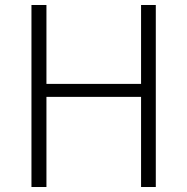

<svg xmlns="http://www.w3.org/2000/svg" viewBox="-20 -749 750 769"><path d="M106 0H166V-361H545V0H604V-729H545V-413H166V-729H106Z"/></svg>

Font: Noto Sans CJK KR Light
Style: Regular
Weight: 300
Designer: Ryoko NISHIZUKA (kana & ideographs); Paul D. Hunt (Latin, Greek & Cyrillic); Wenlong ZHANG (bopomofo); Sandoll Communica
Foundry: Adobe Systems Incorporated
Version: Version 1.004;PS 1.004;hotconv 1.0.82;makeotf.lib2.5.63406